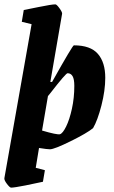

<svg xmlns="http://www.w3.org/2000/svg" viewBox="-25 -677 521 881"><path d="M458 -320Q458 -262 440.5 -193.5Q423 -125 402 -89Q374 -66 299 -29Q224 8 204 8Q192 8 154 2L139 93L181 104L172 157Q142 164 91 174Q40 184 26 184Q20 184 7 167Q-6 150 -5 141L120 -566L75 -577L84 -631Q90 -632 151 -644.5Q212 -657 229 -657Q235 -657 248 -639Q261 -621 260 -614L206 -301H214Q308 -469 314 -469Q390 -469 424 -430Q458 -391 458 -320ZM316 -283Q316 -314 308 -327.5Q300 -341 285 -341Q277 -341 208 -252Q207 -251 195 -236L168 -78Q236 -58 250 -61Q263 -65 278.5 -96.5Q294 -128 305 -178Q316 -228 316 -283Z"/></svg>

Font: Grenze
Style: Bold Italic
Weight: 700
Italic angle: -10°
Designer: Renata Polastri
Foundry: Omnibus-Type
Version: Version 1.002; ttfautohint (v1.8)